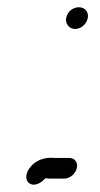

<svg xmlns="http://www.w3.org/2000/svg" viewBox="-20 -492 276 530"><path d="M192 -28C196 -44 186 -56 171 -56H130C103 -59 78 -49 64 -31C51 -16 48 5 61 14C76 24 95 12 104 1C107 0 111 0 114 1H158C173 1 189 -13 192 -28ZM163 -444C159 -427 171 -412 187 -412C204 -412 218 -425 222 -441C226 -458 215 -472 198 -472C182 -472 167 -461 163 -444Z"/></svg>

Font: Electronic
Style: It
Weight: 400
Version: Version 1.011